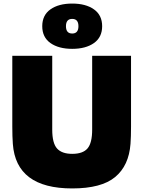

<svg xmlns="http://www.w3.org/2000/svg" viewBox="-20 -1043 804 1077"><path d="M715 -333Q715 -277 712 -236Q703 -114 626 -50Q549 14 385 14Q70 14 52 -236Q49 -277 49 -333V-730H273V-316Q273 -240 300 -210Q327 -180 385 -180Q445 -180 471 -210.5Q497 -241 497 -316V-730H715ZM263 -801.5Q217 -834 217 -896Q217 -958 263 -990.5Q309 -1023 385 -1023Q461 -1023 507 -990.5Q553 -958 553 -896Q553 -834 507 -801.5Q461 -769 385 -769Q309 -769 263 -801.5ZM385 -937Q350 -937 350 -896Q350 -855 385 -855Q420 -855 420 -896Q420 -937 385 -937Z"/></svg>

Font: Nacelle Black
Style: Regular
Weight: 900
Designer: Sora Sagano
Foundry: Sora Sagano
Version: Version 1.000;FEAKit 1.0